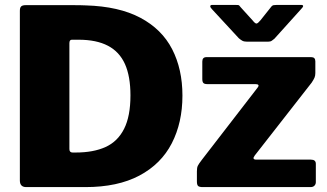

<svg xmlns="http://www.w3.org/2000/svg" viewBox="-20 -763 1334 783"><path d="M87 0Q61 0 61 -27V-719Q61 -732 66.5 -737Q72 -742 85 -742Q109 -742 142 -742Q175 -742 210.5 -742Q246 -742 278 -742Q310 -742 330 -741Q465 -737 552.5 -690.5Q640 -644 682 -562.5Q724 -481 724 -373Q724 -263 680.5 -178.5Q637 -94 548.5 -47Q460 0 328 0ZM276 -141H289Q361 -141 410.5 -163.5Q460 -186 486 -237.5Q512 -289 512 -374Q512 -452 489.5 -502Q467 -552 420 -576.5Q373 -601 301 -601H273Q263 -601 263 -587V-155Q263 -141 276 -141ZM807 0Q793 0 788 -4.5Q783 -9 783 -23V-64Q783 -79 786.5 -86.5Q790 -94 803 -111L1030 -405Q1042 -420 1021 -420H825Q814 -420 809.5 -424.5Q805 -429 805 -441V-512Q805 -530 822 -530H1249Q1266 -530 1266 -513V-465Q1266 -454 1262.5 -446Q1259 -438 1251 -426L1019 -129Q1006 -112 1026 -112H1248Q1268 -112 1268 -95V-20Q1268 -12 1262.5 -6Q1257 0 1246 0H807ZM1085 -734Q1090 -741 1096 -742Q1102 -743 1110 -743H1207Q1225 -743 1208 -726L1099 -605Q1094 -601 1088.5 -597Q1083 -593 1073 -593H988Q975 -593 968 -597Q961 -601 954 -607L844 -726Q837 -733 837.5 -738Q838 -743 846 -743H937Q946 -743 951 -742.5Q956 -742 961 -734L1010 -680Q1021 -666 1026.5 -667Q1032 -668 1042 -680Z"/></svg>

Font: Libre Franklin ExtraBold
Style: Regular
Weight: 800
Designer: Pablo Impallari, Rodrigo Fuenzalida, Nhung Nguyen
Foundry: Impallari Type
Version: Version 3.000